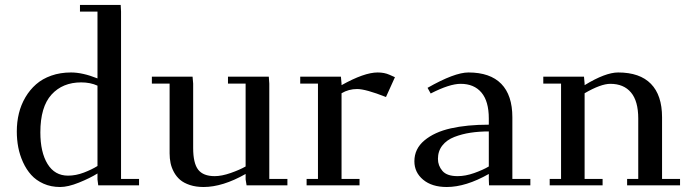

<svg xmlns="http://www.w3.org/2000/svg" viewBox="-20 -749 2789 776"><path d="M47.9 -217.8Q47.9 -255.9 56.4 -290.8Q64.9 -325.7 82.8 -356Q100.6 -386.2 126 -408.4Q151.4 -430.7 187.5 -443.4Q223.6 -456.1 267.1 -456.1Q314 -456.1 374 -432.1V-702.1H303.2V-729H467.8L469.2 -702.1V-25.9H542V0H377L374 -23.9V-47.9Q343.3 -28.8 299.1 -11Q254.9 6.8 223.1 6.8Q186 6.8 156 -6.6Q126 -20 106.2 -42Q86.4 -64 73 -93.5Q59.6 -123 53.7 -154.1Q47.9 -185.1 47.9 -217.8ZM143.1 -213.9Q143.1 -133.8 172.1 -86.4Q201.2 -39.1 254.9 -39.1Q286.6 -39.1 319.1 -51.5Q351.6 -64 374 -78.1V-402.8Q345.2 -416 308.1 -416Q232.9 -416 188 -366.5Q143.1 -316.9 143.1 -213.9Z M593.8 -411.1V-439H758.3L760.7 -411.1V-150.9Q760.7 -89.4 781 -63.2Q801.3 -37.1 847.7 -37.1Q876 -37.1 912.4 -49.8Q948.7 -62.5 972.7 -76.2V-411.1H901.4V-439H1066.4L1068.4 -411.1V-25.9H1141.6V0H976.6L972.7 -23.9V-45.9Q879.9 6.8 802.7 6.8Q772 6.8 747.6 -1.2Q723.1 -9.3 708 -22.2Q692.9 -35.2 683.1 -53.2Q673.3 -71.3 669.4 -89.8Q665.5 -108.4 665.5 -128.9V-411.1Z M1193.4 -411.1V-439H1357.9L1360.4 -411.1V-404.8Q1452.1 -456.1 1506.3 -456.1Q1533.7 -456.1 1554.2 -446.8L1576.2 -437L1540 -356.9Q1458 -389.2 1423.3 -389.2Q1389.2 -389.2 1360.4 -372.1V-25.9H1433.1V0H1219.2V-25.9H1265.1V-411.1Z M1654.8 -97.2Q1654.8 -147.5 1695.3 -181.4Q1735.8 -215.3 1801.8 -230.2Q1867.7 -245.1 1955.6 -245.1V-270Q1955.6 -339.8 1925.8 -375Q1896 -410.2 1841.8 -410.2Q1796.9 -410.2 1720.7 -371.1L1708 -394Q1816.9 -456.1 1873.5 -456.1Q1960.9 -456.1 2005.9 -410.2Q2050.8 -364.3 2050.8 -274.9V-25.9H2123.5V0H1956.5L1955.6 -23.9V-45.9Q1862.8 6.8 1785.6 6.8Q1725.6 6.8 1690.2 -22.7Q1654.8 -52.2 1654.8 -97.2ZM1750 -106.9Q1750 -79.6 1768.1 -58.3Q1786.1 -37.1 1829.6 -37.1Q1861.3 -37.1 1896.5 -49.6Q1931.6 -62 1955.6 -76.2V-217.8Q1916 -217.8 1881.8 -212.6Q1847.7 -207.5 1816.7 -195.6Q1785.6 -183.6 1767.8 -160.9Q1750 -138.2 1750 -106.9Z M2175.8 -411.1V-439H2340.3L2342.8 -411.1V-404.8Q2426.8 -456.1 2478.5 -456.1Q2565.9 -456.1 2610.8 -410.2Q2655.8 -364.3 2655.8 -274.9V-25.9H2728.5V0H2514.6V-25.9H2559.6V-270Q2559.6 -340.3 2530.3 -375.2Q2501 -410.2 2446.8 -410.2Q2408.2 -410.2 2342.8 -372.1V-25.9H2415.5V0H2201.7V-25.9H2247.6V-411.1Z"/></svg>

Font: Dehuti Alt
Style: Bold
Weight: 700
Version: Version 1.2